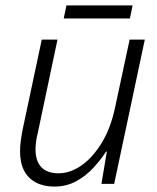

<svg xmlns="http://www.w3.org/2000/svg" viewBox="-20 -678 579 708"><path d="M180 10Q141 10 112.5 -5Q84 -20 69 -48.5Q54 -77 54 -120Q54 -139 56.5 -158Q59 -177 63 -198L134 -532H192L120 -191Q115 -172 113 -156Q111 -140 111 -127Q111 -84 132.5 -61.5Q154 -39 196 -39Q239 -39 280.5 -68Q322 -97 355 -151Q388 -205 404 -280L458 -532H514L401 0H354L374 -119H371Q354 -92 326.5 -61.5Q299 -31 262.5 -10.5Q226 10 180 10ZM215 -610 225 -658H469L459 -610Z"/></svg>

Font: Noto Sans Display Light
Style: Italic
Weight: 300
Italic angle: -12°
Designer: Monotype Design Team
Foundry: Monotype Imaging Inc.
Version: Version 2.003